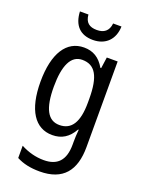

<svg xmlns="http://www.w3.org/2000/svg" viewBox="-178 -824 864 1147"><g transform="rotate(20 254.0 -250.5)"><path d="M388 -741H335C330 -691 300 -671 256 -671C209 -671 182 -691 178 -741H124C128 -654 173 -607 254 -607C335 -607 386 -659 388 -741ZM222 -547C112 -547 46 -448 46 -266C46 -87 110 10 220 10C280 10 323 -17 355 -74H359C356 -48 355 -15 355 5V22C355 123 309 168 224 168C173 168 124 155 77 130V208C119 230 166 240 224 240C372 240 438 157 438 7V-537H369L359 -466H354C322 -522 279 -547 222 -547ZM237 -474C319 -474 355 -412 355 -269V-245C355 -121 317 -61 240 -61C167 -61 131 -126 131 -265C131 -401 166 -474 237 -474Z"/></g></svg>

Font: Noto Sans Lao Looped Condensed
Style: Regular
Weight: 400
Width: 3
Designer: Mark Frömberg, Ben Mitchell
Foundry: The Fontpad Ltd
Version: Version 1.002